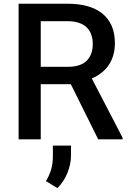

<svg xmlns="http://www.w3.org/2000/svg" viewBox="-20 -730 688 1006"><path d="M622 0H494.5L351 -289H193.5V0H77.5V-710.5H333.5Q391 -710.5 437 -698Q483 -685.5 515.2 -659.8Q547.5 -634 564.8 -595.2Q582 -556.5 582 -504Q582 -438.5 551.2 -391.5Q520.5 -344.5 461 -319L622 -9ZM335 -380Q402 -380 434 -411.5Q466 -443 466 -499.5Q466 -526.5 458.2 -548.5Q450.5 -570.5 434.5 -586.2Q418.5 -602 393.2 -610.5Q368 -619 333.5 -619H193.5V-380ZM281 255.5 220.5 219Q239 189 248 157.8Q257 126.5 257 89V33H352V85Q352 108 347 131.2Q342 154.5 333 176.8Q324 199 310.8 219Q297.5 239 281 255.5Z"/></svg>

Font: Roberto Sans Medium
Style: Regular
Weight: 500
Designer: Google (font) & Cristiano Sobral (main changes)
Version: Version 1.000;October 12, 2021;FontCreator 14.0.0.2814 64-bi